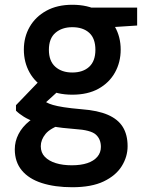

<svg xmlns="http://www.w3.org/2000/svg" viewBox="-20 -553 629 805"><path d="M283 232Q210 232 155.5 214.5Q101 197 71.5 161.5Q42 126 42 73Q42 40 57.5 9.5Q73 -21 104 -46Q135 -71 184 -90L243 -33Q191 -16 171 8.5Q151 33 151 60Q151 87 168 104.5Q185 122 214 131Q243 140 281 140Q319 140 346 131Q373 122 388 104.5Q403 87 403 63Q403 30 381.5 11Q360 -8 294 -12Q239 -16 198.5 -23.5Q158 -31 129 -41Q100 -51 80 -63.5Q60 -76 47 -89V-112L152 -221L246 -191L122 -78L153 -138Q164 -130 174.5 -124Q185 -118 202 -113Q219 -108 247.5 -103.5Q276 -99 322 -95Q390 -90 432.5 -71.5Q475 -53 495 -20.5Q515 12 515 60Q515 104 490.5 143.5Q466 183 415 207.5Q364 232 283 232ZM283 -156Q219 -156 173.5 -181Q128 -206 104 -249Q80 -292 80 -345Q80 -398 104.5 -440.5Q129 -483 174.5 -508Q220 -533 283 -533Q348 -533 393 -508Q438 -483 462 -440.5Q486 -398 486 -345Q486 -292 462 -249Q438 -206 393 -181Q348 -156 283 -156ZM283 -249Q328 -249 354 -273Q380 -297 380 -344Q380 -392 354 -415.5Q328 -439 283 -439Q240 -439 212.5 -415.5Q185 -392 185 -344Q185 -297 212 -273Q239 -249 283 -249ZM371 -434 348 -521H555V-446Z"/></svg>

Font: DM Sans 10pt SemiBold
Style: Regular
Weight: 600
Version: Version 4.004;gftools[0.9.30]